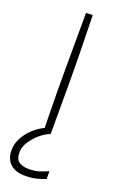

<svg xmlns="http://www.w3.org/2000/svg" viewBox="-179 -706 628 1005"><g transform="rotate(20 135.0 -204.0)"><path d="M218 185V228.5Q197 237.5 169 244.5Q141 251.5 102 251.5Q68 251.5 43.5 239.2Q19 227 6.2 203.8Q-6.5 180.5 -6.5 148.5Q-6.5 121.5 4.2 95.8Q15 70 33.2 47.2Q51.5 24.5 75.2 6.5Q99 -11.5 125 -22.5L157.5 0Q129.5 10.5 101.5 34.2Q73.5 58 55 87.2Q36.5 116.5 36.5 145Q36.5 183 56.5 197.2Q76.5 211.5 110 211.5Q145.5 211.5 168 204.5Q190.5 197.5 218 185ZM157.5 0Q154.5 0 146 -0.2Q137.5 -0.5 129 -1Q120.5 -1.5 117.5 -2Q116.5 -42.5 115.5 -100.2Q114.5 -158 114 -218Q113.5 -278 113.5 -324.5Q113.5 -387 113.8 -472.5Q114 -558 114.5 -658.5Q117 -659 121.5 -659.2Q126 -659.5 131.2 -659.8Q136.5 -660 141.8 -660Q147 -660 151.5 -660Q153 -591 154.5 -522.5Q156 -454 156.8 -394.2Q157.5 -334.5 157.5 -291.5Q157.5 -275 157.5 -242.8Q157.5 -210.5 157.5 -171.8Q157.5 -133 157.5 -96.2Q157.5 -59.5 157.5 -33.2Q157.5 -7 157.5 0Z"/></g></svg>

Font: Grandstander Thin Thin
Style: Regular
Weight: 250
Version: Version 1.200